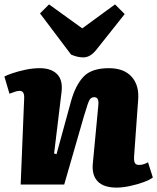

<svg xmlns="http://www.w3.org/2000/svg" viewBox="-24 -839 715 873"><path d="M671 -32Q657 -21 628 -10.5Q599 0 566 7Q533 14 506 14Q447 14 420 -14.5Q393 -43 398 -95L423 -359Q425 -381 420 -389Q415 -397 405 -397Q394 -397 387.5 -390.5Q381 -384 375 -366Q369 -348 358 -312L268 0H70L86 -394Q87 -426 65 -426Q57 -426 46 -422.5Q35 -419 19 -413L-4 -491Q6 -497 32.5 -506Q59 -515 92 -522Q125 -529 157 -529Q208 -529 235 -502.5Q262 -476 256 -422L222 -141L233 -138L299 -379Q319 -451 355.5 -490Q392 -529 471 -529Q540 -529 575 -489.5Q610 -450 604 -383L586 -132Q584 -110 588.5 -99.5Q593 -89 609 -89Q620 -89 631 -93Q642 -97 649 -101ZM158 -778 199 -819 350 -710 499 -819 543 -775 415 -614Q387 -578 355 -578Q341 -578 326.5 -581.5Q312 -585 299 -591Z"/></svg>

Font: Literata 12pt ExtraBold
Style: Italic
Weight: 800
Italic angle: -2°
Designer: Latin by Veronika Burian and Jose Scaglione. Greek by Irene Vlachou. Cyrillic by Vera Evstafieva
Foundry: TypeTogether
Version: Version 3.002